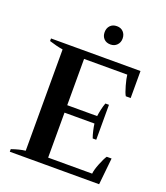

<svg xmlns="http://www.w3.org/2000/svg" viewBox="-160 -1007 964 1115"><g transform="rotate(20 322.0 -449.0)"><path d="M313 -841Q313 -866 328 -882Q343 -898 369 -898Q394 -898 409 -882Q424 -866 424 -841Q424 -817 408.5 -801Q393 -785 369 -785Q343 -785 328 -800.5Q313 -816 313 -841ZM602 -165 585 0H33V-16Q82 -33 118 -37V-663Q80 -669 33 -684V-700H586V-533H556Q546 -549 534.5 -590.5Q523 -632 521 -654H254V-368H439Q441 -385 446.5 -410Q452 -435 459 -453H481V-237H459Q452 -256 446.5 -280.5Q441 -305 439 -322H254V-44H526Q528 -68 544 -108Q560 -148 572 -165Z"/></g></svg>

Font: Trirong SemiBold
Style: Regular
Weight: 600
Designer: Katatrad Team
Foundry: CadsonDemak
Version: Version 1.001